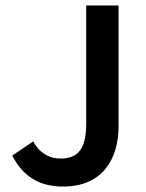

<svg xmlns="http://www.w3.org/2000/svg" viewBox="-20 -674 536 706"><path d="M212 12C355 12 416 -87 416 -210V-654H297V-220C297 -125 266 -91 202 -91C160 -91 125 -112 102 -154L25 -102C65 -24 126 12 212 12Z"/></svg>

Font: Source Sans Pro Semibold
Style: Regular
Weight: 600
Designer: Paul D. Hunt
Foundry: Adobe Systems Incorporated
Version: Version 3.006;hotconv 1.0.111;makeotfexe 2.5.65597